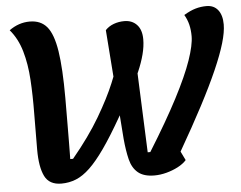

<svg xmlns="http://www.w3.org/2000/svg" viewBox="-53 -790 1110 884"><g transform="rotate(-5 502.5 -348.0)"><path d="M196 30Q140 30 119 -12.5Q98 -55 98 -135Q98 -221 99 -303Q100 -385 95.5 -458.5Q91 -532 73.5 -592Q56 -652 20 -694Q64 -726 115 -726Q166 -726 194.5 -692Q223 -658 235.5 -578.5Q248 -499 248 -361Q248 -287 247.5 -238Q247 -189 247 -159Q247 -129 246.5 -111Q246 -93 246 -79H259Q338 -174 388 -259Q438 -344 465.5 -410.5Q493 -477 503 -518Q513 -559 513 -565Q513 -579 506 -596.5Q499 -614 491 -630Q483 -646 479 -656Q500 -675 516 -682.5Q532 -690 549 -690Q585 -690 607 -666.5Q629 -643 629 -599Q629 -567 619.5 -530Q610 -493 591.5 -450.5Q573 -408 546 -358Q519 -308 484 -248Q437 -166 399 -112Q361 -58 328.5 -27Q296 4 264 17Q232 30 196 30ZM626 30Q577 30 550.5 8Q524 -14 514 -54.5Q504 -95 499 -150L461 -656Q477 -673 500 -681.5Q523 -690 549 -690L582 -618L604 -79H616Q700 -214 752 -314Q804 -414 828 -483.5Q852 -553 852 -594Q852 -623 846 -647.5Q840 -672 827 -694Q857 -712 881.5 -719Q906 -726 932 -726Q966 -726 985 -702Q1004 -678 1004 -635Q1004 -600 989 -549Q974 -498 943.5 -428.5Q913 -359 866 -269.5Q819 -180 755 -69L775 -28Q760 -11 735 2Q710 15 681.5 22.5Q653 30 626 30Z"/></g></svg>

Font: Lemonada Medium
Style: Regular
Weight: 500
Designer: Mohamed Gaber (Arabic), Eduardo Tunni (Latin)
Foundry: Kief Type Foundry
Version: Version 4.004; ttfautohint (v1.8.2)